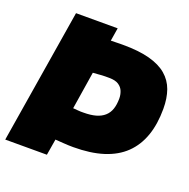

<svg xmlns="http://www.w3.org/2000/svg" viewBox="-127 -820 926 940"><g transform="rotate(20 336.0 -350.0)"><path d="M-2 0 112 -700H329L318 -632Q333 -632 345 -632.5Q357 -633 366.5 -633Q376 -633 383 -633Q464 -633 520 -618Q576 -603 610 -574Q644 -545 659 -503Q674 -461 674 -406Q674 -326 652.5 -265Q631 -204 588 -162.5Q545 -121 479 -100Q413 -79 323 -79Q310 -79 298.5 -79.5Q287 -80 271.5 -81Q256 -82 229 -84L215 0ZM312 -255Q350 -255 376.5 -262.5Q403 -270 420.5 -285.5Q438 -301 446 -324.5Q454 -348 454 -380Q454 -399 447 -417Q440 -435 422.5 -446.5Q405 -458 373 -458Q361 -458 352.5 -458Q344 -458 336 -457.5Q328 -457 317 -456Q306 -455 289 -454L258 -258Q273 -257 282 -256Q291 -255 298 -255Q305 -255 312 -255Z"/></g></svg>

Font: Georama ExtraCondensed Thin Black
Style: Italic
Weight: 900
Italic angle: -9°
Version: Version 1.001